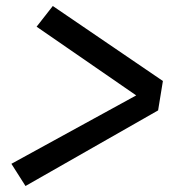

<svg xmlns="http://www.w3.org/2000/svg" viewBox="-20 -659 640 640"><path d="M65 -39 18 -113 434 -341 102 -570 156 -639 523 -389 507 -291Z"/></svg>

Font: Iosevka Custom Medium Oblique
Style: Regular
Weight: 500
Italic angle: -9°
Designer: Belleve Invis
Foundry: Belleve Invis
Version: Version 27.0.1